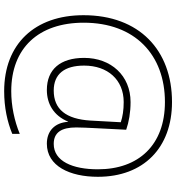

<svg xmlns="http://www.w3.org/2000/svg" viewBox="18 -766 846 922"><g transform="rotate(90 441.0 -305.0)"><path d="M829 -352C829 -571 690 -708 470 -708C221 -708 53 -551 53 -283C53 -49 191 98 418 98C496 98 565 83 623 59V23C560 49 488 64 418 64C211 64 89 -67 89 -284C89 -530 243 -674 470 -674C676 -674 793 -548 793 -352C793 -230 754 -140 671 -140C616 -140 592 -177 592 -248C592 -276 594 -307 595 -331L603 -488C566 -501 520 -509 470 -509C343 -509 258 -415 258 -286C258 -172 313 -107 412 -107C478 -107 535 -139 564 -209H565C569 -145 609 -107 670 -107C778 -107 829 -218 829 -352ZM295 -286C295 -399 363 -476 470 -476C509 -476 540 -471 567 -462L559 -317C552 -198 504 -140 415 -140C335 -140 295 -192 295 -286Z"/></g></svg>

Font: Noto Sans Tamil ExtraLight
Style: Regular
Weight: 200
Designer: Jelle Bosma - Monotype Design Team
Foundry: Monotype Imaging Inc.
Version: Version 2.004